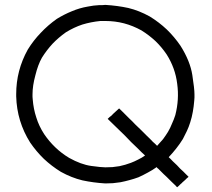

<svg xmlns="http://www.w3.org/2000/svg" viewBox="-20 -739 875 793"><path d="M627 -48.8Q609.4 -36.1 590.8 -26.4Q571.3 -15.6 551.8 -6.8Q533.2 0 514.6 4.9Q497.1 9.8 477.5 13.7Q461.9 15.6 446.3 17.6Q430.7 18.6 415 18.6Q365.2 15.6 320.3 5.9Q275.4 -4.9 231.4 -29.3Q193.4 -52.7 161.1 -83Q129.9 -113.3 104.5 -150.4Q49.8 -237.3 46.9 -340.8Q46.9 -345.7 46.9 -350.6Q46.9 -448.2 94.7 -534.2Q118.2 -572.3 148.4 -603.5Q177.7 -634.8 214.8 -661.1Q245.1 -679.7 276.4 -692.4Q308.6 -706.1 342.8 -711.9Q354.5 -713.9 366.2 -715.8Q377.9 -716.8 389.6 -717.8Q391.6 -717.8 402.3 -717.8Q412.1 -718.8 415 -718.8Q464.8 -715.8 509.8 -706.1Q554.7 -695.3 598.6 -670.9Q636.7 -647.5 668.9 -617.2Q700.2 -586.9 725.6 -549.8Q765.6 -486.3 774.4 -428.7Q783.2 -372.1 783.2 -349.6Q783.2 -342.8 783.2 -335.9Q783.2 -329.1 782.2 -322.3Q780.3 -298.8 776.4 -277.3Q772.5 -254.9 765.6 -233.4Q759.8 -214.8 752 -198.2Q744.1 -181.6 735.4 -165Q722.7 -144.5 708 -126Q693.4 -107.4 676.8 -89.8Q685.5 -82 693.4 -73.2Q702.1 -64.5 710.9 -56.6Q717.8 -49.8 723.6 -43Q730.5 -37.1 737.3 -30.3Q742.2 -25.4 748 -19.5Q752.9 -14.6 758.8 -8.8Q757.8 -7.8 755.9 -5.9Q754.9 -4.9 752.9 -3.9Q749 0 745.1 3.9Q741.2 7.8 736.3 11.7Q733.4 13.7 731.4 16.6Q728.5 19.5 725.6 21.5Q721.7 25.4 718.8 28.3Q714.8 31.2 711.9 34.2Q710.9 33.2 709 32.2Q708 30.3 707 29.3Q697.3 20.5 687.5 10.7Q677.7 1 668.9 -7.8Q662.1 -14.6 655.3 -20.5Q648.4 -27.3 642.6 -33.2Q640.6 -35.2 637.7 -38.1Q635.7 -40 633.8 -42Q631.8 -43.9 629.9 -44.9Q628.9 -46.9 627 -48.8ZM628.9 -136.7Q641.6 -150.4 653.3 -164.1Q664.1 -178.7 673.8 -194.3Q683.6 -210.9 690.4 -228.5Q698.2 -245.1 704.1 -263.7Q720.7 -328.1 711.9 -392.6Q704.1 -458 668 -514.6Q647.5 -544.9 622.1 -569.3Q595.7 -593.8 564.5 -613.3Q529.3 -632.8 492.2 -642.6Q455.1 -652.3 415 -652.3Q410.2 -652.3 404.3 -652.3Q399.4 -652.3 394.5 -652.3Q355.5 -648.4 320.3 -637.7Q285.2 -626 252 -605.5Q221.7 -584 197.3 -558.6Q172.9 -532.2 153.3 -501Q136.7 -471.7 126 -427.7Q114.3 -384.8 114.3 -349.6Q114.3 -344.7 114.3 -338.9Q115.2 -334 115.2 -328.1Q118.2 -289.1 129.9 -253.9Q140.6 -218.8 162.1 -185.5Q182.6 -155.3 208 -130.9Q234.4 -105.5 265.6 -86.9Q314.5 -59.6 356.4 -53.7Q398.4 -47.9 415 -47.9Q429.7 -47.9 444.3 -48.8Q459 -50.8 473.6 -52.7Q485.4 -55.7 497.1 -58.6Q508.8 -62.5 520.5 -66.4Q536.1 -72.3 550.8 -80.1Q565.4 -86.9 579.1 -96.7Q571.3 -103.5 563.5 -111.3Q555.7 -119.1 547.9 -127Q535.2 -139.6 521.5 -152.3Q508.8 -165 496.1 -178.7Q478.5 -195.3 460.9 -212.9Q442.4 -230.5 424.8 -248Q426.8 -250 427.7 -251Q429.7 -252 430.7 -253.9Q432.6 -255.9 435.5 -257.8Q437.5 -259.8 439.5 -260.7Q442.4 -263.7 445.3 -266.6Q447.3 -268.6 450.2 -271.5Q456.1 -276.4 460.9 -281.2Q466.8 -286.1 471.7 -291Q473.6 -290 474.6 -289.1Q475.6 -287.1 477.5 -286.1Q486.3 -277.3 495.1 -268.6Q504.9 -258.8 513.7 -250Q526.4 -238.3 538.1 -225.6Q550.8 -213.9 562.5 -202.1Q575.2 -189.5 586.9 -177.7Q599.6 -166 611.3 -153.3Q616.2 -149.4 620.1 -145.5Q625 -140.6 628.9 -136.7Z"/></svg>

Font: LeFont
Style: Light
Weight: 300
Designer: Leryon MEDIA
Version: Version 1.0